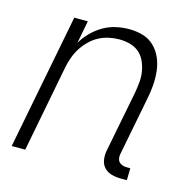

<svg xmlns="http://www.w3.org/2000/svg" viewBox="-87 -628 724 726"><g transform="rotate(15 275.0 -265.0)"><path d="M447 12Q428 12 410.5 7Q393 2 381.5 -10.5Q370 -23 367.5 -41.5Q365 -60 369 -79L415 -314Q419 -336 421 -358Q423 -380 419.5 -400.5Q416 -421 407.5 -439.5Q399 -458 384 -471Q369 -484 348.5 -489.5Q328 -495 306 -495Q286 -495 265.5 -490.5Q245 -486 227 -476.5Q209 -467 193 -451.5Q177 -436 165.5 -418Q154 -400 147 -380.5Q140 -361 136 -342L70 0H17L120 -530H173L156 -441Q169 -464 189 -484Q209 -504 232.5 -517.5Q256 -531 282 -536.5Q308 -542 332 -542Q361 -542 386.5 -534.5Q412 -527 430.5 -509Q449 -491 459.5 -467Q470 -443 473 -416Q476 -389 474 -361Q472 -333 466 -305L422 -79Q420 -70 421 -61.5Q422 -53 427 -47Q432 -41 440 -38Q448 -35 457 -35H472L471 12Z"/></g></svg>

Font: Lode Dark
Style: Italic
Weight: 400
Italic angle: -11°
Monospace: yes
Designer: Belleve Invis
Foundry: Belleve Invis
Version: Version 29.2.0; ttfautohint (v1.8.3)